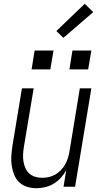

<svg xmlns="http://www.w3.org/2000/svg" viewBox="-20 -987 540 1015"><path d="M172 8Q146 8 121.5 0Q97 -8 80 -25Q63 -42 54 -65.5Q45 -89 41.5 -114Q38 -139 40 -165Q42 -191 46 -218L96 -520H158L106 -209Q103 -189 102 -170Q101 -151 104 -133Q107 -115 114.5 -98Q122 -81 135 -69.5Q148 -58 166 -52.5Q184 -47 203 -47Q220 -47 238 -51Q256 -55 272 -64Q288 -73 301.5 -87Q315 -101 324 -117Q333 -133 338.5 -150Q344 -167 347 -185L402 -520H463L377 0H316L330 -87Q318 -65 301 -46.5Q284 -28 263 -15.5Q242 -3 218.5 2.5Q195 8 172 8ZM446 -620H347L363 -720H463ZM147 -620 163 -720H263L246 -620ZM315 -787 278 -823 428 -967 473 -923Z"/></svg>

Font: Iosevka SS04 Light Oblique
Style: Regular
Weight: 300
Italic angle: -9°
Monospace: yes
Designer: Belleve Invis
Foundry: Belleve Invis
Version: Version 19.0.0; ttfautohint (v1.8.4)